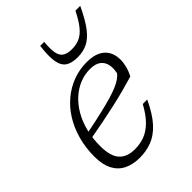

<svg xmlns="http://www.w3.org/2000/svg" viewBox="-210 -818 931 931"><g transform="rotate(-45 255.0 -353.0)"><path d="M326.5 -465.5Q289.5 -465.5 255.2 -451.5Q221 -437.5 192.2 -411.2Q163.5 -385 142.2 -348.2Q121 -311.5 109.2 -265.5Q97.5 -219.5 97.5 -166.5Q97.5 -97 125 -66.5Q152.5 -36 206 -36Q242 -36 272.8 -47.5Q303.5 -59 332 -86.8Q360.5 -114.5 388 -164.5H418.5Q386 -95 350.8 -57Q315.5 -19 276.5 -4.5Q237.5 10 194 10Q147.5 10 113.2 -6.8Q79 -23.5 60.2 -58.8Q41.5 -94 41.5 -149Q41.5 -211 56.5 -264.8Q71.5 -318.5 98.5 -361.8Q125.5 -405 162.8 -436Q200 -467 244.8 -483.8Q289.5 -500.5 339.5 -500.5Q382.5 -500.5 409.8 -487Q437 -473.5 450.5 -449.5Q464 -425.5 464 -393Q464 -371.5 457.8 -347.8Q451.5 -324 439.5 -301.5Q402.5 -290.5 363 -280Q323.5 -269.5 281 -260Q238.5 -250.5 192 -241.2Q145.5 -232 95 -223L96 -253.5Q162.5 -266.5 210.8 -277.8Q259 -289 292.2 -298.8Q325.5 -308.5 347.2 -318Q369 -327.5 382.5 -337Q396 -346.5 405 -357.5Q411.5 -387.5 406.5 -411.8Q401.5 -436 382.2 -450.8Q363 -465.5 326.5 -465.5ZM333 -595Q363.5 -595 387.2 -605.8Q411 -616.5 432.5 -642.8Q454 -669 477 -715.5H510Q479.5 -650 451.5 -613.5Q423.5 -577 393.5 -562.2Q363.5 -547.5 325 -547.5Q284 -547.5 261.8 -563Q239.5 -578.5 233.5 -615.2Q227.5 -652 235.5 -715.5H263Q258.5 -669 263.8 -642.8Q269 -616.5 286 -605.8Q303 -595 333 -595Z"/></g></svg>

Font: Newsreader 9pt Light
Style: Italic
Weight: 300
Italic angle: -17°
Designer: Hugues Gentile
Foundry: Production Type
Version: Version 1.003